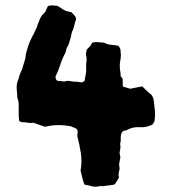

<svg xmlns="http://www.w3.org/2000/svg" viewBox="-20 -658 652 729"><path d="M567 -201Q567 -198 565.5 -195.5Q564 -193 559 -185Q548 -180 536.5 -177Q525 -174 512 -175Q488 -177 467 -167Q463 -164 458 -163Q453 -162 448 -161Q440 -153 439 -144Q438 -136 438.5 -128Q439 -120 436 -112Q438 -103 437 -94.5Q436 -86 434 -78Q434 -75 435 -71Q436 -67 437 -62Q436 -52 433.5 -42Q431 -32 434 -21Q435 -16 432 -9Q432 -6 431.5 -3Q431 0 430 3Q430 9 432 15Q429 21 425.5 27Q422 33 417 40Q413 44 408 44Q398 45 388.5 46.5Q379 48 369 49Q366 49 362.5 48.5Q359 48 357 49Q342 53 328.5 49Q315 45 301 43Q300 40 299 38.5Q298 37 298 36Q294 24 291.5 12.5Q289 1 286 -10Q292 -45 287 -77Q282 -109 274 -139Q273 -146 274.5 -152.5Q276 -159 273 -166Q269 -171 262.5 -173Q256 -175 251 -178Q226 -183 201.5 -183Q177 -183 153 -177Q148 -177 147 -178L106 -192Q96 -190 86 -192Q76 -194 67 -194Q64 -194 61 -194.5Q58 -195 54 -198Q52 -200 52 -205Q51 -213 51 -220Q51 -227 51 -235Q51 -248 51 -260.5Q51 -273 46 -286Q45 -303 43.5 -320.5Q42 -338 49 -355Q52 -363 53.5 -370Q55 -377 59 -384Q65 -395 68 -409Q71 -420 74.5 -430Q78 -440 78 -451Q82 -468 87.5 -484.5Q93 -501 101 -516Q106 -526 111 -535.5Q116 -545 120 -555Q122 -563 125.5 -571Q129 -579 132 -587Q137 -597 139.5 -600Q142 -603 152 -613Q154 -619 157 -624.5Q160 -630 162 -635Q171 -638 179.5 -637.5Q188 -637 197 -636Q200 -635 204 -632.5Q208 -630 212 -627Q229 -614 251 -612L263 -599Q271 -590 268 -582Q264 -571 261.5 -559Q259 -547 253 -536Q249 -514 241 -491Q239 -485 235.5 -479.5Q232 -474 231 -467Q230 -460 227 -455Q216 -435 209 -412.5Q202 -390 191 -368Q190 -363 192.5 -357.5Q195 -352 200 -351Q206 -350 212 -350Q218 -350 224 -348Q235 -353 247 -350Q259 -347 270 -348L291 -345Q297 -347 301 -351Q304 -365 306 -378Q308 -391 307 -405Q307 -416 308.5 -426.5Q310 -437 307 -447Q306 -452 307 -457.5Q308 -463 309 -469Q313 -473 315.5 -476Q318 -479 322 -483Q324 -485 326 -488.5Q328 -492 330 -496Q341 -499 352.5 -498Q364 -497 375 -496Q388 -489 402 -488Q416 -487 429 -484Q438 -476 438 -462Q440 -449 438 -435Q432 -410 437 -384Q438 -380 438 -376.5Q438 -373 438 -369Q440 -367 442 -364Q444 -361 446 -358V-331Q447 -330 448 -329Q449 -328 451 -328Q457 -326 463 -324.5Q469 -323 474 -321Q485 -323 496.5 -325.5Q508 -328 520 -330Q528 -322 537 -313.5Q546 -305 554 -299Q562 -289 563.5 -278Q565 -267 566 -256Q568 -243 568.5 -229Q569 -215 567 -201Z"/></svg>

Font: Daruma Drop One
Style: Regular
Weight: 400
Designer: Maniackers Design
Version: Version 1.000